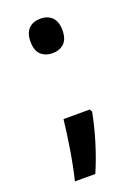

<svg xmlns="http://www.w3.org/2000/svg" viewBox="-133 -610 568 796"><g transform="rotate(-20 150.5 -211.5)"><path d="M151 -401Q119 -401 99.5 -419.5Q80 -438 80 -477Q80 -515 99 -534Q118 -553 151 -553Q183 -553 202 -534Q221 -515 221 -477Q221 -438 201.5 -419.5Q182 -401 151 -401ZM215 -129 221 -117Q208 -51 188.5 12Q169 75 145 130H55Q70 69 81.5 -2.5Q93 -74 99 -129Z"/></g></svg>

Font: Noto Sans Devanagari Condensed SemiBold
Style: Regular
Weight: 600
Width: 3
Designer: Jelle Bosma - Monotype Design Team
Foundry: Monotype Imaging Inc.
Version: Version 2.004; ttfautohint (v1.8.4.7-5d5b)